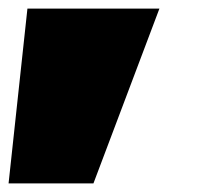

<svg xmlns="http://www.w3.org/2000/svg" viewBox="-21 -240 464 448"><path d="M43 -220 -1 188H197L351 -220Z"/></svg>

Font: Mattone Black
Style: Regular
Weight: 900
Width: 6
Designer: Nunzio Mazzaferro
Foundry: Collletttivo
Version: Version 2.000;Glyphs 3.2 (3217)